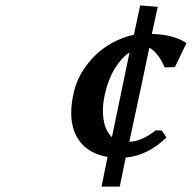

<svg xmlns="http://www.w3.org/2000/svg" viewBox="-20 -672 706 707"><path d="M496.1 -651.9 561 -647 539.1 -546.9Q615.7 -545.4 664.1 -515.1L666 -512.2L624 -424.8L585.9 -423.8Q575.7 -449.7 560.1 -469.5Q544.4 -489.3 529.8 -496.1Q523.9 -467.8 497.6 -342.8Q471.2 -217.8 456.1 -149.9Q502 -151.4 553.2 -191.9H575.2L592.8 -166Q524.4 -99.1 442.9 -91.8Q439.5 -72.8 431.4 -35.4Q423.3 2 420.9 15.1H354L376 -94.2Q312 -105 277.1 -147.2Q242.2 -189.5 242.2 -256.8Q242.2 -287.6 250 -324.2Q261.7 -381.3 296.4 -428.5Q331.1 -475.6 376.7 -504.4Q422.4 -533.2 473.1 -543.9Q476.6 -562.5 484.9 -599.4Q493.2 -636.2 496.1 -651.9ZM392.1 -167 457 -479Q426.8 -459 402.6 -419.4Q378.4 -379.9 366.2 -325.2Q358.9 -292 358.9 -265.1Q358.9 -198.7 392.1 -167Z"/></svg>

Font: Linear Smooth
Style: Bold Italic
Weight: 700
Designer: Philipp H. Poll, Flanker
Foundry: Philipp H. Poll, reworked by Flanker
Version: Version 1.061 | FøM Fix